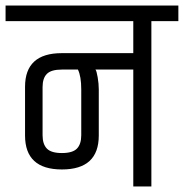

<svg xmlns="http://www.w3.org/2000/svg" viewBox="-44 -670 661 690"><path d="M178 -420Q140 -420 124.5 -404.5Q109 -389 109 -357V-184Q109 -152 124.5 -136Q140 -120 178.5 -120Q217 -120 232.5 -136Q248 -152 248 -184V-348Q248 -396 236 -420ZM435 -420H299Q303 -416 307 -392.5Q311 -369 311 -349V-183Q311 -61 178.5 -61Q46 -61 46 -183V-358Q46 -479 178 -479H435V-594H-24V-650H597V-594H500V0H435Z"/></svg>

Font: Khand
Style: Regular
Weight: 400
Designer: Devanagari: Sanchit Sawaria, Jyotish Sonowal; Latin: Satya Rajpurohit
Foundry: Indian Type Foundry
Version: Version 1.101;PS 1.0;hotconv 1.0.78;makeotf.lib2.5.61930; tt